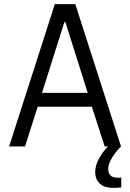

<svg xmlns="http://www.w3.org/2000/svg" viewBox="-20 -708 629 928"><path d="M24 0 245 -688H344L565 0H486L424 -192H162L101 0ZM183 -259H404L296 -601H291ZM530 200Q496 200 476.5 189.5Q457 179 448.5 161.5Q440 144 440 124Q440 91 460.5 54.5Q481 18 513 -10L565 0Q553 11 538.5 29.5Q524 48 513.5 69Q503 90 503 109Q503 127 513 139Q523 151 550 151Q552 151 556.5 151Q561 151 566 150V198Q555 199 547.5 199.5Q540 200 530 200Z"/></svg>

Font: Saira SemiCondensed
Style: Regular
Weight: 400
Width: 4
Designer: Hector Gatti with collaboration of the Omnibus-Type team
Foundry: Omnibus-Type
Version: Version 1.101